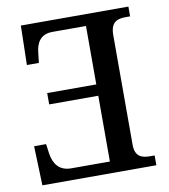

<svg xmlns="http://www.w3.org/2000/svg" viewBox="-81 -783 748 851"><g transform="rotate(-10 293.5 -357.0)"><path d="M554 0V-44H534C495 -44 466 -55 466 -108V-601C466 -661 497 -670 534 -670H554V-714H70L66 -537H120L125 -581C129 -626 149 -662 203 -662H354V-399H133V-348H354V-52H180C124 -52 102 -89 95 -133L89 -177H35L41 0Z"/></g></svg>

Font: Noto Serif SemiCondensed Medium
Style: Regular
Weight: 500
Width: 4
Designer: Monotype Design Team
Foundry: Monotype Imaging Inc.
Version: Version 2.014